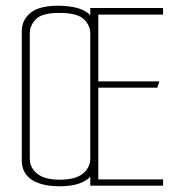

<svg xmlns="http://www.w3.org/2000/svg" viewBox="-20 -648 623 670"><path d="M188 2Q125 2 90.5 -21Q56 -44 56 -88V-539Q56 -579 87.5 -604Q119 -629 188 -628Q227 -627 253.5 -619Q280 -611 295 -595V-620H549V-597H323V-364H536L529 -342H323V-22H549V0H295V-31Q263 2 188 2ZM188 -21Q244 -21 269.5 -42.5Q295 -64 295 -94V-532Q295 -559 272.5 -581Q250 -603 186 -603Q127 -603 105.5 -581Q84 -559 84 -533V-93Q84 -64 109 -42.5Q134 -21 188 -21Z"/></svg>

Font: Smooch Sans ExtraLight
Style: Regular
Weight: 200
Designer: Robert E. Leuschke
Foundry: Robert E. Leuschke
Version: Version 1.010; ttfautohint (v1.8.3)